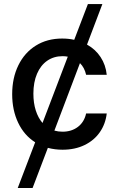

<svg xmlns="http://www.w3.org/2000/svg" viewBox="-20 -727 581 946"><path d="M408.7 -507.3Q450.2 -484.4 475.6 -445.8Q501 -407.2 505.9 -358.4H404.3Q396.5 -393.6 374 -416L248 -83.5Q267.1 -78.1 288.1 -78.1Q332.5 -78.1 363.8 -101.8Q395 -125.5 404.3 -168H505.9Q500 -116.2 471.9 -75.7Q443.8 -35.2 396.5 -12.2Q349.1 10.7 288.1 10.7Q250.5 10.7 215.8 1.5L140.6 199.2H67.4L153.3 -25.9Q99.1 -60.1 69.6 -122.1Q40 -184.1 40 -262.7Q40 -343.3 70.6 -405.5Q101.1 -467.8 156.7 -502.4Q212.4 -537.1 286.1 -537.1Q318.8 -537.1 345.7 -530.8L413.1 -707H484.4ZM189.5 -121.1 314 -447.8Q300.8 -450.2 288.1 -450.2Q245.1 -450.2 212.6 -427.7Q180.2 -405.3 162.4 -363.5Q144.5 -321.8 144.5 -265.6Q144.5 -219.7 156.2 -182.9Q168 -146 189.5 -121.1Z"/></svg>

Font: Pretendard GOV Medium
Style: Regular
Weight: 500
Designer: Base glyphs from Inter by Rasmus Andersson; Hangeul glyphs from Noto Sans CJK(Source Han Sans) by Jang Soo-young and Kan
Foundry: Kil Hyung-jin
Version: Version 1.309